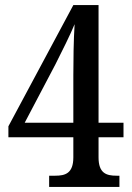

<svg xmlns="http://www.w3.org/2000/svg" viewBox="-20 -734 520 754"><path d="M173 0H449V-44H438C398 -44 367 -53 367 -116V-195H465V-252H367V-714H268L13 -238V-195H268V-116C268 -53 236 -44 197 -44H173ZM77 -252 198 -482C219 -523 260 -606 273 -639C269 -577 268 -496 268 -438V-252Z"/></svg>

Font: Noto Serif Thai Condensed Medium
Style: Regular
Weight: 500
Width: 3
Designer: Monotype Design Team
Foundry: Monotype Imaging Inc.
Version: Version 2.002